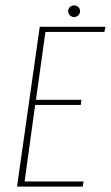

<svg xmlns="http://www.w3.org/2000/svg" viewBox="-20 -690 410 710"><path d="M43 0 127 -591H370L366 -572H148L113 -321H281L279 -302H110L71 -19H289L286 0ZM254 -627Q245 -627 238.5 -633.5Q232 -640 232 -649Q232 -658 238.5 -664Q245 -670 254 -670Q263 -670 269.5 -664Q276 -658 276 -649Q276 -640 269.5 -633.5Q263 -627 254 -627Z"/></svg>

Font: Alumni Sans SC Thin
Style: Italic
Weight: 100
Italic angle: -8°
Designer: Robert E. Leuschke
Foundry: Robert E. Leuschke
Version: Version 1.016